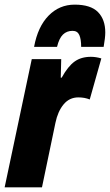

<svg xmlns="http://www.w3.org/2000/svg" viewBox="-32 -808 474 828"><path d="M105 -553H232L230 -473H234Q261 -522 289.5 -542.5Q318 -563 360 -563Q382 -563 405 -556L355 -379Q333 -388 306 -388Q267 -388 242 -357.5Q217 -327 207 -278L149 0H-12ZM290 -788Q359 -788 390.5 -756Q422 -724 422 -668Q422 -646 415 -606H318Q318 -639 310 -657Q302 -675 281 -675Q256 -675 239.5 -659Q223 -643 214 -606H115Q131 -693 177.5 -740.5Q224 -788 290 -788Z"/></svg>

Font: Noto Sans UI CondBlack
Style: Italic
Weight: 900
Width: 3
Italic angle: -12°
Designer: Monotype Design Team
Foundry: Monotype Imaging Inc.
Version: Version 1.001